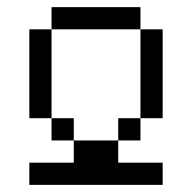

<svg xmlns="http://www.w3.org/2000/svg" viewBox="-20 -520 540 540"><path d="M437.5 0V-62.5H312.5V-125H187.5V-62.5H62.5V0ZM187.5 -125V-187.5H125V-125ZM312.5 -125H375V-187.5H312.5ZM125 -187.5Q125 -187.5 125 -437.5H62.5Q62.5 -437.5 62.5 -187.5ZM375 -187.5H437.5Q437.5 -187.5 437.5 -437.5H375Q375 -437.5 375 -187.5ZM125 -437.5H375V-500H125Z"/></svg>

Font: CalcUnifontExMono
Style: Regular
Weight: 500
Version: Version 15.0.06